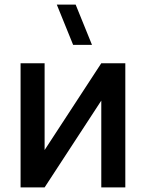

<svg xmlns="http://www.w3.org/2000/svg" viewBox="-20 -815 635 835"><path d="M380 -620 309 -795H227L298 -620ZM420.5 -540 174 -162.5V-540H69.5V0H174L420.5 -377.5V0H525V-540Z"/></svg>

Font: Vela Sans SemBd
Style: Regular
Weight: 600
Designer: Principal design: Mikhail Sharanda - project Manrope.
Design modification: Ravid Balaliev
Foundry: Mikhail Sharanda
Version: Version 1.001